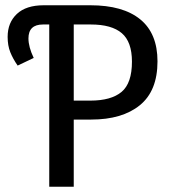

<svg xmlns="http://www.w3.org/2000/svg" viewBox="-20 -709 646 729"><path d="M578 -476Q578 -364 511 -309.5Q444 -255 326 -255H260V0H167V-616H143Q88 -616 88 -563Q88 -531 108 -489L47 -460Q29 -486 19 -511Q9 -536 9 -569Q9 -623 44 -656Q79 -689 146 -689H323Q447 -689 512.5 -635.5Q578 -582 578 -476ZM481 -475Q481 -550 442.5 -583Q404 -616 325 -616H260V-327H323Q402 -327 441.5 -360Q481 -393 481 -475Z"/></svg>

Font: Fira Sans Condensed
Style: Regular
Weight: 400
Width: 3
Designer: bBox Type GmbH & Carrois Corporate GbR & Edenspiekermann AG
Foundry: bBox Type GmbH & Carrois Corporate GbR & Edenspiekermann AG
Version: Version 4.301